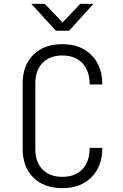

<svg xmlns="http://www.w3.org/2000/svg" viewBox="-20 -970 640 1000"><path d="M305 10Q210 10 154 -45Q98 -100 98 -194V-536Q98 -630 154 -685Q210 -740 305 -740Q400 -740 456.5 -683Q513 -626 513 -530H447Q447 -601 409 -641Q371 -681 305 -681Q240 -681 202 -642.5Q164 -604 164 -536V-194Q164 -126 201.5 -87.5Q239 -49 305 -49Q372 -49 409.5 -89Q447 -129 447 -200H513Q513 -104 456.5 -47Q400 10 305 10ZM271 -810 143 -950H213L306 -853L398 -950H467L340 -810Z"/></svg>

Font: Tiny ExtraLight
Style: Regular
Weight: 200
Monospace: yes
Designer: Philipp Nurullin, Konstantin Bulenkov
Foundry: JetBrains
Version: Version 2.251; ttfautohint (v1.8.4.7-5d5b)